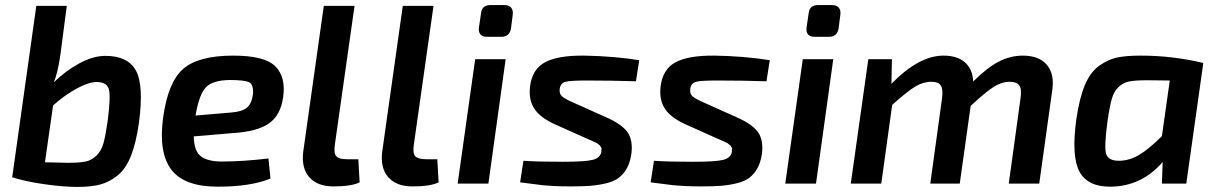

<svg xmlns="http://www.w3.org/2000/svg" viewBox="-20 -723 4798 756"><path d="M243 -700 218 -509Q208 -438 192 -399Q237 -443 291.5 -473Q346 -503 395 -503Q483 -503 515 -445.5Q547 -388 527 -239Q516 -161 496 -110Q476 -59 443.5 -32.5Q411 -6 374.5 3.5Q338 13 285 13Q228 13 152.5 2Q77 -9 28 -25L123 -700ZM189 -308 157 -84Q239 -82 248 -82Q294 -82 317.5 -87Q341 -92 360 -110.5Q379 -129 387.5 -159.5Q396 -190 404 -247Q417 -348 408 -374Q399 -400 360 -400Q330 -400 284 -375.5Q238 -351 189 -308Z M1037 -99 1045 -20Q968 12 837 12Q706 12 655 -54.5Q604 -121 622 -258Q641 -399 701 -451.5Q761 -504 899 -504Q1021 -504 1063.5 -462.5Q1106 -421 1095 -341Q1085 -269 1039 -237Q993 -205 898 -199L743 -186Q744 -128 771 -107.5Q798 -87 853 -87Q936 -87 1037 -99ZM750 -268 890 -280Q932 -283 951.5 -298.5Q971 -314 976 -352Q979 -390 961 -399Q943 -408 884 -408Q818 -407 791 -379.5Q764 -352 750 -268Z M1376 -700 1298 -150Q1294 -119 1304.5 -107.5Q1315 -96 1347 -96H1391L1396 -5Q1364 11 1293 11Q1230 11 1198 -25Q1166 -61 1174 -126L1255 -700Z M1687 -700 1609 -150Q1605 -119 1615.5 -107.5Q1626 -96 1658 -96H1702L1707 -5Q1675 11 1604 11Q1541 11 1509 -25Q1477 -61 1485 -126L1566 -700Z M1911 -703H1966Q1984 -703 1992.5 -693Q2001 -683 1999 -666L1992 -611Q1986 -578 1954 -578H1899Q1861 -578 1866 -616L1874 -670Q1877 -703 1911 -703ZM1903 0H1782L1851 -490H1971Z M2289 -178 2164 -234Q2107 -260 2084 -295Q2061 -330 2067 -382Q2075 -450 2125.5 -477.5Q2176 -505 2280 -504Q2397 -502 2497 -486L2484 -403Q2390 -406 2288 -406Q2227 -406 2207 -401Q2187 -396 2184 -374Q2181 -354 2193 -343.5Q2205 -333 2240 -318L2365 -262Q2427 -235 2450 -203.5Q2473 -172 2466 -117Q2461 -83 2448 -60Q2435 -37 2416.5 -23Q2398 -9 2367.5 -1.5Q2337 6 2306 8.5Q2275 11 2229 11Q2191 11 2162 9.5Q2133 8 2118.5 6.5Q2104 5 2075 1Q2046 -3 2028 -5L2041 -90Q2094 -86 2193 -86Q2284 -86 2313.5 -93.5Q2343 -101 2348 -125Q2347 -131 2348.5 -134.5Q2350 -138 2347 -142Q2344 -146 2343.5 -148Q2343 -150 2338.5 -153Q2334 -156 2332 -158Q2330 -160 2324 -162.5Q2318 -165 2314 -167Q2310 -169 2302 -172.5Q2294 -176 2289 -178Z M2803 -178 2678 -234Q2621 -260 2598 -295Q2575 -330 2581 -382Q2589 -450 2639.5 -477.5Q2690 -505 2794 -504Q2911 -502 3011 -486L2998 -403Q2904 -406 2802 -406Q2741 -406 2721 -401Q2701 -396 2698 -374Q2695 -354 2707 -343.5Q2719 -333 2754 -318L2879 -262Q2941 -235 2964 -203.5Q2987 -172 2980 -117Q2975 -83 2962 -60Q2949 -37 2930.5 -23Q2912 -9 2881.5 -1.5Q2851 6 2820 8.5Q2789 11 2743 11Q2705 11 2676 9.5Q2647 8 2632.5 6.5Q2618 5 2589 1Q2560 -3 2542 -5L2555 -90Q2608 -86 2707 -86Q2798 -86 2827.5 -93.5Q2857 -101 2862 -125Q2861 -131 2862.5 -134.5Q2864 -138 2861 -142Q2858 -146 2857.5 -148Q2857 -150 2852.5 -153Q2848 -156 2846 -158Q2844 -160 2838 -162.5Q2832 -165 2828 -167Q2824 -169 2816 -172.5Q2808 -176 2803 -178Z M3201 -703H3256Q3274 -703 3282.5 -693Q3291 -683 3289 -666L3282 -611Q3276 -578 3244 -578H3189Q3151 -578 3156 -616L3164 -670Q3167 -703 3201 -703ZM3193 0H3072L3141 -490H3261Z M3492 -490 3490 -393Q3598 -504 3695 -504Q3750 -504 3780 -477Q3810 -450 3812 -402Q3866 -456 3912 -480Q3958 -504 4007 -504Q4072 -504 4102.5 -467Q4133 -430 4123 -366L4072 0H3952L3998 -334Q4004 -372 3993.5 -386.5Q3983 -401 3956 -401Q3925 -401 3893.5 -381.5Q3862 -362 3802 -306L3759 0H3643L3689 -334Q3694 -370 3685 -385.5Q3676 -401 3647 -401Q3615 -401 3583.5 -382Q3552 -363 3493 -310L3450 0H3330L3399 -490Z M4651 0H4555L4558 -85Q4475 11 4353 12Q4263 13 4230.5 -47Q4198 -107 4218 -253Q4230 -336 4251.5 -387.5Q4273 -439 4308 -464Q4343 -489 4378.5 -496.5Q4414 -504 4471 -504Q4598 -504 4718 -475ZM4586 -406 4497 -407Q4451 -407 4427 -402.5Q4403 -398 4384.5 -380.5Q4366 -363 4357.5 -333Q4349 -303 4341 -247Q4327 -144 4335.5 -117Q4344 -90 4385 -90Q4427 -90 4466 -113.5Q4505 -137 4555 -187Z"/></svg>

Font: Exo 2.0 Semi Bold
Style: Italic
Weight: 600
Italic angle: -8°
Designer: Natanael Gama
Version: Version 1.001;PS 001.001;hotconv 1.0.70;makeotf.lib2.5.58329